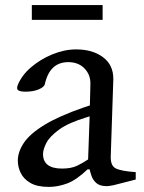

<svg xmlns="http://www.w3.org/2000/svg" viewBox="-20 -724 565 754"><path d="M172 10Q126 10 99.5 -5.5Q73 -21 61.5 -44.5Q50 -68 50 -93Q50 -128 74 -163.5Q98 -199 154.5 -233.5Q211 -268 306 -301L333 -310L335 -394Q336 -430 312 -455Q288 -480 248 -480Q175 -480 156 -393Q153 -382 132 -373Q111 -364 80 -364Q62 -364 53 -368.5Q44 -373 49 -388Q64 -427 101 -459Q138 -491 185.5 -510.5Q233 -530 279 -530Q344 -530 385 -499Q426 -468 425 -412L415 -113Q413 -74 434 -63Q455 -52 513 -48V-19L478 -10Q445 -1 427 3Q409 7 399 7Q372 7 358.5 -5Q345 -17 339.5 -33Q334 -49 332 -59H324Q280 -17 243.5 -3.5Q207 10 172 10ZM224 -62Q260 -62 283.5 -73.5Q307 -85 326 -98L332 -267L322 -264Q249 -242 212 -215Q175 -188 162 -162.5Q149 -137 149 -119Q149 -62 224 -62ZM105 -646V-704H383V-646Z"/></svg>

Font: Hedvig Letters Serif 14pt
Style: Regular
Weight: 400
Designer: Alexander Örn & Tor Weibull
Foundry: Kanon Foundry
Version: Version 1.000; ttfautohint (v1.8.4.7-5d5b)